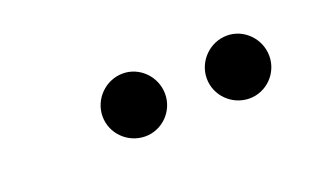

<svg xmlns="http://www.w3.org/2000/svg" viewBox="-30 -1032 456 277"><g transform="rotate(-20 198.0 -894.0)"><path d="M272.5 -893C272.5 -866.5 294.5 -845 321 -845C347 -845 368.5 -866.5 368.5 -893C368.5 -919.5 347 -941.5 321 -941.5C294.5 -941.5 272.5 -919.5 272.5 -893ZM112.5 -893C112.5 -866.5 134.5 -845 161 -845C187 -845 208.5 -866.5 208.5 -893C208.5 -919.5 187 -941.5 161 -941.5C134.5 -941.5 112.5 -919.5 112.5 -893Z"/></g></svg>

Font: Bodoni* 24pt
Style: Italic
Weight: 400
Italic angle: -13°
Version: Version 2.3